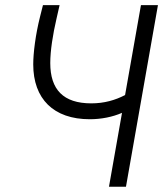

<svg xmlns="http://www.w3.org/2000/svg" viewBox="-20 -713 626 733"><path d="M322.8 -257.8C366.7 -257.8 410.2 -266.6 445.8 -282.2L396 0H460.9L583 -693.4H518.1L457.5 -350.1C419.9 -330.6 377.9 -318.4 328.6 -318.4C221.7 -318.4 171.9 -371.1 171.9 -472.2C171.9 -519 181.6 -581.1 195.8 -642.1L207.5 -693.4H144L132.8 -648.9C115.7 -581.1 106.9 -510.7 106.9 -467.3C106.9 -335.9 184.1 -257.8 322.8 -257.8Z"/></svg>

Font: Cascadia Mono PL Light
Style: Italic
Weight: 300
Italic angle: -10°
Monospace: yes
Designer: Aaron Bell
Foundry: Saja Typeworks
Version: Version 2404.023